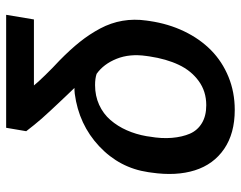

<svg xmlns="http://www.w3.org/2000/svg" viewBox="-99 -494 776 618"><g transform="rotate(90 289.0 -185.0)"><path d="M391.3 183.2H27.7L42.6 93.8H255Q246.8 83.1 222.1 57.7Q197.4 32.3 174.7 11.4Q139.2 -23.4 114.7 -54.2Q90.2 -84.9 71.7 -119.5Q53.3 -154.1 46.9 -191.4Q40.5 -228.7 46.2 -268.5L47.6 -278.4Q56.5 -339.1 80.8 -389.7Q105.1 -440.3 141.7 -476.4Q178.3 -512.4 227.5 -532.5Q276.6 -552.6 333.8 -552.6Q409.4 -552.6 459.3 -518.5Q509.2 -484.4 528.2 -424.2Q547.2 -364 535.5 -284.1L534.1 -274.1Q520.6 -181.8 450.8 -116.3Q381 -50.8 281.6 -37.6Q272.4 -36.6 263.1 -36.6Q264.9 -34.8 285.7 -13Q306.5 8.9 312.3 15.1Q318.2 21.3 335.6 40Q353 58.6 361.7 68.7Q370.4 78.8 382.1 93Q393.8 107.2 402.3 118.6ZM418.3 -268.5 419.7 -278.4Q426.5 -317.1 423.7 -350.5Q420.8 -383.9 410.2 -408.4Q399.5 -432.9 376.2 -446.9Q353 -460.9 318.5 -460.9Q274.1 -460.9 240.8 -436.6Q207.4 -412.3 188.6 -372.3Q169.7 -332.4 161.6 -278.4L160.2 -268.5Q152.3 -214.5 169.2 -172.4Q186.1 -130.3 217.7 -108Q232.2 -103 253.9 -103Q288.4 -103 317.3 -116.1Q346.2 -129.3 366.3 -152.5Q386.4 -175.8 399.3 -205.1Q412.3 -234.4 418.3 -268.5Z"/></g></svg>

Font: Karasuma Gothic
Style: Medium Italic
Weight: 500
Italic angle: 9.39998°
Designer: Rasmus Andersson / Ryoko Nishizuka
Foundry: Genbu
Version: Version 1.00